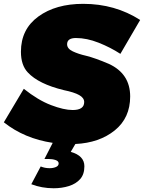

<svg xmlns="http://www.w3.org/2000/svg" viewBox="-46 -737 750 1000"><path d="M233.5 243.5Q172 243.5 117 222.5L166 130Q187.5 139 212.5 139Q230.5 139 245 133Q259.5 127 259.5 114Q259.5 102 243.2 96.5Q227 91 205.5 91H185.5L228.5 7Q81 -15 -26 -100L78 -274.5Q152 -215.5 219.2 -189.8Q286.5 -164 332.5 -164Q392.5 -164 392.5 -205.5Q392.5 -227 366.5 -241.8Q340.5 -256.5 286.5 -267.5Q155 -299.5 99 -359.5Q63 -397.5 63 -467.5Q63 -585 153.8 -651Q244.5 -717 387.5 -717Q553 -717 684 -633L581 -456.5Q529.5 -490 467.8 -514.5Q406 -539 349.5 -539Q303.5 -539 303.5 -506.5Q303.5 -483.5 333 -469.5Q362.5 -455.5 402.5 -446.5Q450.5 -434.5 520.5 -404.5Q632 -353.5 632 -234.5Q632 -123 551.8 -58Q471.5 7 346.5 13L322.5 54Q393.5 74 393.5 129Q393.5 171 371.5 195.8Q349.5 220.5 313 232Q276.5 243.5 233.5 243.5Z"/></svg>

Font: Argentum Sans Black
Style: Italic
Weight: 900
Italic angle: -11°
Designer: Julieta Ulanovsky (font), Cristiano Sobral (main changes and remaster)
Foundry: Julieta Ulanovsky (font), Cristiano Sobral (main changes and remaster)
Version: Version 2.007;June 15, 2022;FontCreator 14.0.0.2814 64-bit; 